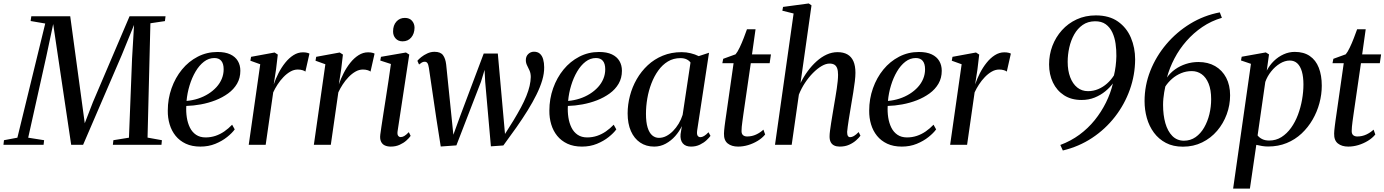

<svg xmlns="http://www.w3.org/2000/svg" viewBox="-57 -837 8004 1110"><path d="M-37 0 -34 -26.5 43.5 -41 204.5 -701 120 -715.5 124 -743H349L417 -242.5L433 -124.5L480 -246L692 -743H900L896.5 -715L812.5 -702.5L796 -41.5L879 -26.5L876.5 0H595.5L598.5 -26.5L688.5 -41L706.5 -499L718 -693L647 -519L423.5 0H354.5L278.5 -509.5L250.5 -698L211 -512L106 -41L198 -26.5L195 0Z M1300 -89Q1285 -68 1256 -44.8Q1227 -21.5 1187.8 -5.5Q1148.5 10.5 1101.5 10.5Q1053 10.5 1017.2 -6.2Q981.5 -23 958.2 -51.8Q935 -80.5 923.8 -118Q912.5 -155.5 913 -197.5Q913 -265.5 934.8 -326.8Q956.5 -388 995 -435Q1033.5 -482 1086 -509.2Q1138.5 -536.5 1200.5 -536.5Q1245 -536.5 1274.2 -522.8Q1303.5 -509 1318 -484.5Q1332.5 -460 1332.5 -428Q1332.5 -386 1313.5 -353.2Q1294.5 -320.5 1261.8 -296.8Q1229 -273 1188.5 -257.2Q1148 -241.5 1104.2 -233.5Q1060.5 -225.5 1020 -224.5Q1018 -190.5 1023 -158Q1028 -125.5 1041 -99.2Q1054 -73 1076.5 -57.8Q1099 -42.5 1131.5 -42.5Q1161.5 -42.5 1188.5 -51.5Q1215.5 -60.5 1239.8 -77.2Q1264 -94 1285 -116ZM1182.5 -501.5Q1149.5 -501.5 1122 -480.2Q1094.5 -459 1073.5 -423.2Q1052.5 -387.5 1039 -343.2Q1025.5 -299 1021.5 -253.5Q1056.5 -256.5 1088.5 -267Q1120.5 -277.5 1147.5 -294.5Q1174.5 -311.5 1194.5 -333.5Q1214.5 -355.5 1225.2 -381.5Q1236 -407.5 1236 -436.5Q1236 -468.5 1222.5 -485Q1209 -501.5 1182.5 -501.5Z M1381 0 1447.5 -465.5 1390.5 -486 1394.5 -508.5 1530.5 -533.5 1549 -521.5 1539 -436.5 1525.5 -349Q1536.5 -381.5 1553.2 -414.2Q1570 -447 1591.8 -474.2Q1613.5 -501.5 1639.5 -518Q1665.5 -534.5 1694 -534.5Q1708 -534.5 1717.5 -532.2Q1727 -530 1732 -527L1708.5 -423Q1704.5 -427.5 1692 -431.2Q1679.5 -435 1664.5 -435Q1642.5 -435 1621.5 -423Q1600.5 -411 1581.5 -391.2Q1562.5 -371.5 1547.5 -348.2Q1532.5 -325 1522.5 -303L1479 0Z M1757.5 0 1824 -465.5 1767 -486 1771 -508.5 1907 -533.5 1925.5 -521.5 1915.5 -436.5 1902 -349Q1913 -381.5 1929.8 -414.2Q1946.5 -447 1968.2 -474.2Q1990 -501.5 2016 -518Q2042 -534.5 2070.5 -534.5Q2084.5 -534.5 2094 -532.2Q2103.5 -530 2108.5 -527L2085 -423Q2081 -427.5 2068.5 -431.2Q2056 -435 2041 -435Q2019 -435 1998 -423Q1977 -411 1958 -391.2Q1939 -371.5 1924 -348.2Q1909 -325 1899 -303L1855.5 0Z M2202 10.5Q2182.5 10.5 2167.8 3.8Q2153 -3 2145.8 -18.5Q2138.5 -34 2141.5 -58.5Q2143 -72 2147.8 -103.2Q2152.5 -134.5 2159.2 -178Q2166 -221.5 2173.8 -271.2Q2181.5 -321 2189.2 -371.5Q2197 -422 2203 -467L2141.5 -487L2145.5 -508.5L2290 -533.5L2309 -521.5L2241.5 -78Q2239 -59.5 2245 -52Q2251 -44.5 2259 -44.5Q2269.5 -44.5 2280 -50.5Q2290.5 -56.5 2306.5 -73L2317 -51.5Q2308.5 -39 2292.2 -24.5Q2276 -10 2253.2 0.2Q2230.5 10.5 2202 10.5ZM2270.5 -598Q2245 -598 2230 -614.8Q2215 -631.5 2215.5 -656Q2215.5 -690.5 2234.5 -712Q2253.5 -733.5 2283.5 -733.5Q2310.5 -733.5 2325 -716.8Q2339.5 -700 2339.5 -676.5Q2339 -642 2320.2 -620Q2301.5 -598 2270.5 -598Z M2491 10 2465.5 -152.5 2422.5 -444.5Q2419.5 -464.5 2414 -472.2Q2408.5 -480 2399 -480Q2389.5 -480.5 2381.5 -475.5Q2373.5 -470.5 2365.5 -464L2356 -485.5Q2363.5 -495 2378.5 -507Q2393.5 -519 2413.5 -528.2Q2433.5 -537.5 2455 -537.5Q2490 -537.5 2504.2 -518Q2518.5 -498.5 2522.5 -463.5L2552.5 -170.5L2564 -58L2603 -165L2739.5 -527.5H2821L2853.5 -163.5L2862.5 -62.5L2911.5 -140.5Q2936 -181 2954.8 -216Q2973.5 -251 2986 -282Q2998.5 -313 3004.8 -340.2Q3011 -367.5 3011.5 -391.5Q3011.5 -413 3004.5 -428.8Q2997.5 -444.5 2990.2 -458.8Q2983 -473 2983 -489.5Q2983 -511.5 2997 -524.8Q3011 -538 3030 -538Q3051.5 -538 3064.5 -526.2Q3077.5 -514.5 3083.2 -494Q3089 -473.5 3089 -448Q3089.5 -413 3077.8 -373.2Q3066 -333.5 3044.5 -290Q3023 -246.5 2993.8 -199.2Q2964.5 -152 2928.8 -101Q2893 -50 2853 4L2781 9L2748 -364.5L2744.5 -433L2723.5 -364L2581.5 3.5Z M3506 -89Q3491 -68 3462 -44.8Q3433 -21.5 3393.8 -5.5Q3354.5 10.5 3307.5 10.5Q3259 10.5 3223.2 -6.2Q3187.5 -23 3164.2 -51.8Q3141 -80.5 3129.8 -118Q3118.5 -155.5 3119 -197.5Q3119 -265.5 3140.8 -326.8Q3162.5 -388 3201 -435Q3239.5 -482 3292 -509.2Q3344.5 -536.5 3406.5 -536.5Q3451 -536.5 3480.2 -522.8Q3509.5 -509 3524 -484.5Q3538.5 -460 3538.5 -428Q3538.5 -386 3519.5 -353.2Q3500.5 -320.5 3467.8 -296.8Q3435 -273 3394.5 -257.2Q3354 -241.5 3310.2 -233.5Q3266.5 -225.5 3226 -224.5Q3224 -190.5 3229 -158Q3234 -125.5 3247 -99.2Q3260 -73 3282.5 -57.8Q3305 -42.5 3337.5 -42.5Q3367.5 -42.5 3394.5 -51.5Q3421.5 -60.5 3445.8 -77.2Q3470 -94 3491 -116ZM3388.5 -501.5Q3355.5 -501.5 3328 -480.2Q3300.5 -459 3279.5 -423.2Q3258.5 -387.5 3245 -343.2Q3231.5 -299 3227.5 -253.5Q3262.5 -256.5 3294.5 -267Q3326.5 -277.5 3353.5 -294.5Q3380.5 -311.5 3400.5 -333.5Q3420.5 -355.5 3431.2 -381.5Q3442 -407.5 3442 -436.5Q3442 -468.5 3428.5 -485Q3415 -501.5 3388.5 -501.5Z M3973.5 -83Q3970.5 -61 3976.2 -52.5Q3982 -44 3992.5 -44Q4002 -44 4013.8 -51Q4025.5 -58 4039 -72.5L4050.5 -51.5Q4043.5 -41.5 4028 -26.8Q4012.5 -12 3989.5 -0.8Q3966.5 10.5 3938 10.5Q3906 10.5 3890.2 -8.5Q3874.5 -27.5 3877.5 -61.5L3885 -108Q3870.5 -77.5 3846.8 -50.5Q3823 -23.5 3792 -6.5Q3761 10.5 3725 10.5Q3678.5 10.5 3644 -12.8Q3609.5 -36 3590.5 -79Q3571.5 -122 3571.5 -181.5Q3571.5 -232 3584.8 -283Q3598 -334 3624 -379.2Q3650 -424.5 3687.8 -459.8Q3725.5 -495 3774.8 -515.2Q3824 -535.5 3883.5 -535.5Q3910.5 -535.5 3936 -529.2Q3961.5 -523 3982.5 -512.5L4042 -532ZM3935 -475.5Q3927 -487 3912.2 -494Q3897.5 -501 3877 -501Q3836.5 -501 3804.5 -481.8Q3772.5 -462.5 3748.8 -429.5Q3725 -396.5 3709 -354.8Q3693 -313 3685.2 -267.8Q3677.5 -222.5 3677.5 -179Q3677.5 -130.5 3687 -99.8Q3696.5 -69 3713.5 -54.5Q3730.5 -40 3752.5 -40Q3774.5 -40 3795 -50.5Q3815.5 -61 3833.8 -79.5Q3852 -98 3866.5 -122Q3881 -146 3889.5 -173Z M4240.5 -175.5Q4237 -151 4234.8 -134Q4232.5 -117 4231.2 -104Q4230 -91 4230 -79Q4230 -63 4238.8 -55.5Q4247.5 -48 4262.5 -48Q4290 -48 4314.2 -59.2Q4338.5 -70.5 4356.5 -87.5L4366.5 -59.5Q4349.5 -38.5 4323.5 -22.8Q4297.5 -7 4268.2 1.8Q4239 10.5 4210 10.5Q4173 10.5 4150.2 -7.5Q4127.5 -25.5 4128.5 -65Q4128.5 -72 4129.5 -82.8Q4130.5 -93.5 4132.2 -108Q4134 -122.5 4136.5 -140.2Q4139 -158 4142 -178L4184 -471.5H4119L4124 -497L4195.5 -523Q4206 -535 4218.8 -561.5Q4231.5 -588 4242.8 -617.5Q4254 -647 4261.5 -668H4311L4290.5 -522.5H4400L4392.5 -471.5H4283.5Z M4797.5 10.5Q4779 10.5 4765.8 4.2Q4752.5 -2 4745.5 -15.5Q4738.5 -29 4739 -50Q4739 -61.5 4741.5 -81.2Q4744 -101 4747.8 -125.2Q4751.5 -149.5 4756 -175.5Q4760.5 -201.5 4764.5 -226.5Q4768.5 -250.5 4772.8 -275.5Q4777 -300.5 4780.5 -324Q4784 -347.5 4786 -368Q4788 -388.5 4788 -404.5Q4788 -428 4782.8 -442.2Q4777.5 -456.5 4766.8 -463Q4756 -469.5 4739 -469.5Q4717.5 -469.5 4692.8 -455Q4668 -440.5 4643 -415.2Q4618 -390 4596.8 -357.8Q4575.5 -325.5 4561.5 -290L4520 0H4423.5L4531 -759L4466 -775L4470 -797L4618.5 -817L4634.5 -806L4571 -357Q4589 -393.5 4612.5 -425.5Q4636 -457.5 4663.8 -482.5Q4691.5 -507.5 4722 -521.5Q4752.5 -535.5 4785.5 -535.5Q4819 -535.5 4842 -522.5Q4865 -509.5 4876.8 -483Q4888.5 -456.5 4888.5 -416Q4888.5 -396 4885 -366.5Q4881.5 -337 4876 -303.5Q4870.5 -270 4865 -237.5Q4861.5 -215.5 4857.5 -192Q4853.5 -168.5 4850 -146.2Q4846.5 -124 4844 -105.5Q4841.5 -87 4840.5 -74.5Q4840.5 -58 4845 -51Q4849.5 -44 4858 -44Q4868 -44 4879.8 -50.8Q4891.5 -57.5 4907 -73.5L4917.5 -52.5Q4909 -40.5 4892.5 -25.8Q4876 -11 4852.2 -0.2Q4828.5 10.5 4797.5 10.5Z M5355 -89Q5340 -68 5311 -44.8Q5282 -21.5 5242.8 -5.5Q5203.5 10.5 5156.5 10.5Q5108 10.5 5072.2 -6.2Q5036.5 -23 5013.2 -51.8Q4990 -80.5 4978.8 -118Q4967.5 -155.5 4968 -197.5Q4968 -265.5 4989.8 -326.8Q5011.5 -388 5050 -435Q5088.5 -482 5141 -509.2Q5193.5 -536.5 5255.5 -536.5Q5300 -536.5 5329.2 -522.8Q5358.5 -509 5373 -484.5Q5387.5 -460 5387.5 -428Q5387.5 -386 5368.5 -353.2Q5349.5 -320.5 5316.8 -296.8Q5284 -273 5243.5 -257.2Q5203 -241.5 5159.2 -233.5Q5115.5 -225.5 5075 -224.5Q5073 -190.5 5078 -158Q5083 -125.5 5096 -99.2Q5109 -73 5131.5 -57.8Q5154 -42.5 5186.5 -42.5Q5216.5 -42.5 5243.5 -51.5Q5270.5 -60.5 5294.8 -77.2Q5319 -94 5340 -116ZM5237.5 -501.5Q5204.5 -501.5 5177 -480.2Q5149.5 -459 5128.5 -423.2Q5107.5 -387.5 5094 -343.2Q5080.5 -299 5076.5 -253.5Q5111.5 -256.5 5143.5 -267Q5175.5 -277.5 5202.5 -294.5Q5229.5 -311.5 5249.5 -333.5Q5269.5 -355.5 5280.2 -381.5Q5291 -407.5 5291 -436.5Q5291 -468.5 5277.5 -485Q5264 -501.5 5237.5 -501.5Z M5436 0 5502.5 -465.5 5445.5 -486 5449.5 -508.5 5585.5 -533.5 5604 -521.5 5594 -436.5 5580.5 -349Q5591.5 -381.5 5608.2 -414.2Q5625 -447 5646.8 -474.2Q5668.5 -501.5 5694.5 -518Q5720.5 -534.5 5749 -534.5Q5763 -534.5 5772.5 -532.2Q5782 -530 5787 -527L5763.5 -423Q5759.5 -427.5 5747 -431.2Q5734.5 -435 5719.5 -435Q5697.5 -435 5676.5 -423Q5655.5 -411 5636.5 -391.2Q5617.5 -371.5 5602.5 -348.2Q5587.5 -325 5577.5 -303L5534 0Z M6087.5 33 6073 1Q6133.5 -21.5 6183.5 -58.2Q6233.5 -95 6271.8 -142.5Q6310 -190 6336.8 -244Q6363.5 -298 6377 -354.5Q6359.5 -331 6332.8 -309Q6306 -287 6271.5 -273Q6237 -259 6195.5 -259Q6136.5 -259 6094.5 -286.2Q6052.5 -313.5 6030.2 -360.2Q6008 -407 6008 -464.5Q6008 -521 6027.2 -571.8Q6046.5 -622.5 6082.2 -662.2Q6118 -702 6167.8 -725Q6217.5 -748 6278.5 -748Q6356 -748 6406.2 -712.5Q6456.5 -677 6481 -619Q6505.5 -561 6505.5 -493.5Q6505 -403.5 6474.8 -318.5Q6444.5 -233.5 6388.8 -161.8Q6333 -90 6256.5 -39.5Q6180 11 6087.5 33ZM6233 -310Q6264 -310 6292 -321.8Q6320 -333.5 6343.2 -354.2Q6366.5 -375 6383 -401Q6389 -425 6392.8 -454.5Q6396.5 -484 6397 -512.5Q6397.5 -548 6392.5 -583.8Q6387.5 -619.5 6373.8 -649.2Q6360 -679 6335.5 -696.8Q6311 -714.5 6273 -714Q6232 -713.5 6202.2 -692.8Q6172.5 -672 6153.2 -637.8Q6134 -603.5 6124.8 -562.2Q6115.5 -521 6115.5 -479.5Q6115.5 -429 6130 -390.8Q6144.5 -352.5 6170.8 -331.2Q6197 -310 6233 -310Z M6781.5 11Q6725 11 6683.5 -10.8Q6642 -32.5 6614.2 -70Q6586.5 -107.5 6573.2 -154.8Q6560 -202 6560 -252.5Q6560 -343 6593.2 -427.2Q6626.5 -511.5 6685.8 -581.5Q6745 -651.5 6824 -699.8Q6903 -748 6995 -765.5L7007 -734Q6945.5 -716 6894 -681Q6842.5 -646 6801.8 -599.5Q6761 -553 6732.8 -499Q6704.5 -445 6689.5 -389Q6708.5 -416 6736.5 -436Q6764.5 -456 6799 -467.2Q6833.5 -478.5 6871.5 -478.5Q6927 -478.5 6968 -454.8Q7009 -431 7031.8 -387.8Q7054.5 -344.5 7054.5 -286Q7054.5 -229.5 7035 -176.2Q7015.5 -123 6979.5 -80.8Q6943.5 -38.5 6893.2 -13.8Q6843 11 6781.5 11ZM6787 -23.5Q6825.5 -23.5 6855 -44.2Q6884.5 -65 6904.5 -99.8Q6924.5 -134.5 6934.8 -177Q6945 -219.5 6945 -263.5Q6945 -317.5 6930.2 -353.8Q6915.5 -390 6890.2 -408Q6865 -426 6833 -426Q6800.5 -426 6771.5 -414Q6742.5 -402 6719.5 -382Q6696.5 -362 6680 -337Q6676.5 -321 6673.5 -303.5Q6670.5 -286 6668.8 -267.8Q6667 -249.5 6667 -230.5Q6667 -171.5 6680.2 -125Q6693.5 -78.5 6720.2 -51.2Q6747 -24 6787 -23.5Z M7072 253.5 7175 -468 7117.5 -487.5 7121.5 -509 7261 -534 7279.5 -522.5 7266.5 -429Q7283 -460.5 7308 -484.8Q7333 -509 7364 -523Q7395 -537 7428.5 -537Q7480.5 -537 7515.2 -513.2Q7550 -489.5 7567.2 -445.5Q7584.5 -401.5 7584.5 -341.5Q7584.5 -291 7571 -240.8Q7557.5 -190.5 7531.5 -145.5Q7505.5 -100.5 7468 -65.2Q7430.5 -30 7381.8 -10Q7333 10 7274 10Q7257 10 7239.5 7.2Q7222 4.5 7206 0.5L7169 253.5ZM7213.5 -54Q7223.5 -41 7240.2 -32.8Q7257 -24.5 7280.5 -24.5Q7320 -24.5 7351.5 -44.5Q7383 -64.5 7407 -98Q7431 -131.5 7446.8 -173.5Q7462.5 -215.5 7470.5 -260.8Q7478.5 -306 7478.5 -348.5Q7478.5 -392.5 7469.5 -423.5Q7460.5 -454.5 7443 -470.8Q7425.5 -487 7399.5 -487Q7371.5 -487 7343 -469.8Q7314.5 -452.5 7292 -424.2Q7269.5 -396 7258 -363.5Z M7768 -175.5Q7764.5 -151 7762.2 -134Q7760 -117 7758.8 -104Q7757.5 -91 7757.5 -79Q7757.5 -63 7766.2 -55.5Q7775 -48 7790 -48Q7817.5 -48 7841.8 -59.2Q7866 -70.5 7884 -87.5L7894 -59.5Q7877 -38.5 7851 -22.8Q7825 -7 7795.8 1.8Q7766.5 10.5 7737.5 10.5Q7700.5 10.5 7677.8 -7.5Q7655 -25.5 7656 -65Q7656 -72 7657 -82.8Q7658 -93.5 7659.8 -108Q7661.5 -122.5 7664 -140.2Q7666.5 -158 7669.5 -178L7711.5 -471.5H7646.5L7651.5 -497L7723 -523Q7733.5 -535 7746.2 -561.5Q7759 -588 7770.2 -617.5Q7781.5 -647 7789 -668H7838.5L7818 -522.5H7927.5L7920 -471.5H7811Z"/></svg>

Font: Merriweather 96pt
Style: Italic
Weight: 400
Italic angle: -7.8°
Version: Version 2.101